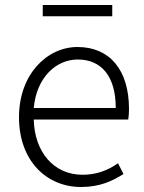

<svg xmlns="http://www.w3.org/2000/svg" viewBox="-20 -735 578 768"><path d="M304 13C381 13 431 -12 474 -39L452 -82C412 -54 367 -36 310 -36C195 -36 118 -127 115 -257H493C495 -270 496 -284 496 -299C496 -455 419 -547 290 -547C169 -547 56 -439 56 -266C56 -91 167 13 304 13ZM115 -303C126 -425 204 -497 291 -497C384 -497 443 -432 443 -303ZM151 -670H429V-715H151Z"/></svg>

Font: Source Han Sans SC Light
Style: Regular
Weight: 300
Designer: Ryoko NISHIZUKA (kana & ideographs); Paul D. Hunt (Latin, Greek & Cyrillic); Wenlong ZHANG (bopomofo); Sandoll Communica
Foundry: Adobe Systems Incorporated
Version: Version 1.004;PS 1.004;hotconv 1.0.82;makeotf.lib2.5.63406